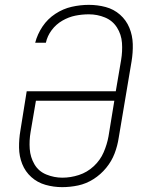

<svg xmlns="http://www.w3.org/2000/svg" viewBox="-20 -763 616 791"><path d="M236 8Q269 8 302 1Q335 -6 365 -25Q395 -44 417.5 -71.5Q440 -99 452 -130.5Q464 -162 469 -195L522 -510Q528 -546 527 -581.5Q526 -617 513 -648.5Q500 -680 474.5 -702.5Q449 -725 415.5 -734Q382 -743 346 -743Q311 -743 275.5 -735Q240 -727 208 -706Q176 -685 155 -653.5Q134 -622 125 -587H169Q175 -615 193 -639Q211 -663 237 -678Q263 -693 290.5 -698.5Q318 -704 346 -704Q381 -704 412.5 -691Q444 -678 462 -649.5Q480 -621 482.5 -586.5Q485 -552 479 -516L457 -387H90L64 -225Q58 -190 58.5 -154.5Q59 -119 71.5 -87.5Q84 -56 109 -33.5Q134 -11 167.5 -1.5Q201 8 236 8ZM237 -31Q203 -31 171 -44Q139 -57 122 -86Q105 -115 102.5 -149.5Q100 -184 106 -219L128 -348H451L427 -201Q421 -168 407 -135.5Q393 -103 366 -78Q339 -53 305 -42Q271 -31 237 -31Z"/></svg>

Font: Iosevka Sparkle XLtObl
Style: Regular
Weight: 200
Italic angle: -9°
Designer: Belleve Invis
Foundry: Belleve Invis
Version: Version 4.5.0; ttfautohint (v1.8.3)